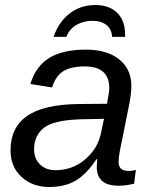

<svg xmlns="http://www.w3.org/2000/svg" viewBox="-20 -736 596 766"><path d="M453 5Q366 5 366 -70L368 -101H365Q325 -41 282 -15.5Q239 10 176 10Q109 10 65 -31Q22 -71 22 -136Q22 -227 87.5 -273Q153 -319 293 -321L407 -322Q416 -370 416 -384Q416 -471 318 -471Q261 -471 231 -451Q201 -431 188 -387L101 -401Q123 -472 176.5 -505Q230 -538 323 -538Q407 -538 455.5 -499Q504 -460 504 -394Q504 -363 495 -317L458 -133Q453 -106 453 -90Q453 -54 493 -54Q507 -54 522 -58L515 -3Q481 5 453 5ZM382 -201 395 -262 298 -260Q193 -256 155 -226Q116 -195 116 -140Q116 -103 139.5 -80Q163 -57 201 -57Q269 -57 319 -99.5Q369 -142 382 -201ZM360 -716Q416 -716 447.5 -685Q479 -654 479 -599V-589H427Q426 -619 405 -636Q384 -653 349 -653Q314 -653 285.5 -637Q257 -621 245 -589H194Q213 -647 257 -681.5Q301 -716 360 -716Z"/></svg>

Font: Libra Sans
Style: Italic
Weight: 400
Italic angle: -12°
Foundry: Context Ltd
Version: Version 1.002